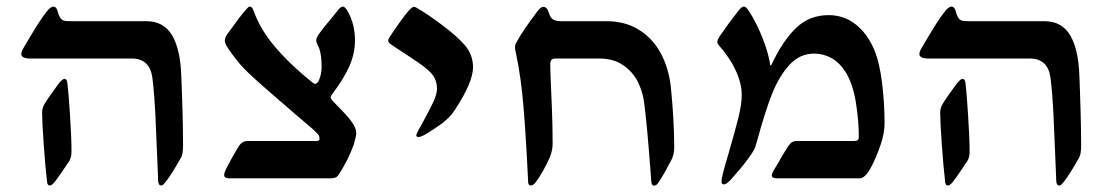

<svg xmlns="http://www.w3.org/2000/svg" viewBox="-20 -548 3431 590"><path d="M72.8 -368.2Q45.4 -368.2 45.4 -382.3Q45.4 -389.2 53.2 -402.3Q78.1 -444.8 94.7 -471.2Q111.3 -497.6 124.5 -513.7Q129.4 -520.5 135 -524.2Q140.6 -527.8 143.6 -527.8Q148.4 -527.8 151.9 -524.2Q155.3 -520.5 156.7 -514.6Q160.6 -499.5 165.5 -492.7Q170.4 -485.8 177 -484.4Q183.6 -482.9 196.3 -482.9H429.7Q482.9 -482.9 508.8 -439.5Q534.7 -396 537.1 -313L538.6 -277.3Q539.1 -261.2 540.8 -207.3Q542.5 -153.3 542.5 -101.1Q542.5 -87.4 540.8 -77.1Q539.1 -66.9 532.7 -57.6Q507.8 -13.2 490.7 8.8Q485.4 15.6 482.2 18.8Q479 22 475.1 22Q470.7 22 468.3 17.6Q465.8 13.2 465.8 5.4L465.3 -11.2Q460.9 -124 457.5 -193.8Q454.1 -263.7 448.2 -309.6Q439.9 -368.2 384.8 -368.2ZM159.2 -289.6Q171.9 -305.7 177.7 -305.7Q182.1 -305.7 184.3 -302Q186.5 -298.3 187 -293Q190.4 -267.1 195.1 -195.1Q199.7 -123 199.7 -83.5Q199.7 -73.7 198.2 -66.9Q196.8 -60.1 192.9 -53.2Q159.7 -2.9 145.5 14.2Q138.2 22 132.8 22Q125.5 22 124.5 9.8Q119.1 -35.6 114.3 -105.2Q109.4 -174.8 109.4 -201.2Q109.4 -208.5 110.6 -213.6Q111.8 -218.8 115.2 -225.6Q121.1 -236.3 134.3 -255.1Q147.5 -273.9 159.2 -289.6Z M949.7 -114.7Q955.6 -114.7 958.7 -116Q961.9 -117.2 961.9 -121.6Q961.9 -129.4 957.8 -134.5Q953.6 -139.6 939.5 -152.8L900.4 -186Q833 -243.7 783.2 -287.6Q733.4 -331.5 714.8 -354Q690.4 -384.3 680.7 -399.9Q670.9 -414.1 670.9 -423.3Q670.9 -433.1 678.7 -443.4Q718.8 -499.5 733.9 -516.1Q739.3 -522.5 742.2 -525.1Q745.1 -527.8 747.6 -527.8Q754.4 -527.8 758.3 -517.1Q779.8 -456.5 827.4 -401.4Q875 -346.2 941.9 -293Q945.8 -290.5 948.7 -290.5Q952.1 -290.5 955.3 -293.9Q958.5 -297.4 960.4 -302.2Q968.3 -321.3 968.3 -342.3Q968.3 -379.9 960.4 -400.9Q958.5 -405.8 955.1 -412.6Q951.7 -419.4 951.7 -421.9Q951.7 -427.2 953.6 -432.4Q955.6 -437.5 961.4 -445.3Q973.1 -461.9 997.1 -490.2L1014.6 -511.7Q1021.5 -521 1025.6 -524.4Q1029.8 -527.8 1034.7 -527.8Q1036.6 -527.8 1040.8 -523.9Q1044.9 -520 1048.8 -512.7Q1070.8 -473.1 1070.8 -424.3Q1070.8 -383.8 1054 -345.5Q1037.1 -307.1 1002.4 -260.7Q1001.5 -259.8 999.8 -257.3Q998 -254.9 997.1 -252.9Q996.1 -251 996.1 -248.5Q996.1 -246.6 997.8 -243.9Q999.5 -241.2 1002.4 -237.8Q1027.3 -212.4 1040.3 -198.5Q1053.2 -184.6 1061 -173.3Q1074.7 -154.8 1074.7 -138.7Q1074.7 -130.4 1067.4 -104.5Q1050.3 -57.1 1021.5 -12.2Q1016.1 -4.4 1010.3 -2.2Q1004.4 0 993.7 0H684.6Q668.9 0 668.9 -9.8Q668.9 -17.1 673.3 -25.9Q681.2 -42 694.3 -65.4Q707.5 -88.9 715.3 -101.1Q725.6 -114.7 739.3 -114.7Z M1303.7 -324.7Q1289.6 -338.9 1267.1 -354.5Q1244.6 -370.1 1214.4 -389.6Q1205.6 -395.5 1196.5 -401.4Q1187.5 -407.2 1179.2 -413.1Q1172.9 -418 1172.9 -423.3Q1172.9 -427.7 1177.2 -434.1Q1187 -449.2 1208 -479Q1229 -508.8 1239.3 -518.6Q1247.6 -526.9 1252 -526.9Q1254.9 -526.9 1258.8 -524.9Q1295.4 -503.9 1339.8 -470.2Q1384.3 -436.5 1406.2 -411.6Q1433.6 -381.3 1433.6 -341.3Q1433.6 -295.4 1377.9 -210.4Q1368.2 -195.8 1360.8 -188.5Q1353.5 -181.2 1339.4 -169.4Q1304.2 -144.5 1283.2 -132.8Q1271.5 -127 1266.1 -127Q1259.3 -127 1259.3 -132.8Q1259.3 -135.3 1262.5 -141.4Q1265.6 -147.5 1266.6 -149.4L1279.8 -173.3Q1299.8 -209.5 1311.3 -234.1Q1322.8 -258.8 1322.8 -274.9Q1322.8 -304.7 1303.7 -324.7Z M1562.5 -402.3Q1562.5 -411.6 1567.4 -418.5Q1579.1 -439.9 1593 -460.2Q1606.9 -480.5 1632.8 -515.1Q1635.7 -519 1640.4 -522.9Q1645 -526.9 1649.4 -526.9Q1661.1 -526.9 1666 -510.3Q1670.9 -493.2 1679.9 -488Q1689 -482.9 1704.6 -482.9H1842.8Q1900.9 -482.9 1943.4 -456.5Q1985.8 -430.2 2010.5 -384.3Q2035.2 -338.4 2041.5 -279.8Q2051.8 -177.2 2051.8 -94.2Q2051.8 -73.2 2043 -56.2Q2033.7 -38.1 2022.7 -18.6Q2011.7 1 2002.4 14.2Q1997.1 22.5 1989.7 22.5Q1982.9 22.5 1981.4 10.7L1978.5 -28.8Q1967.8 -170.4 1959 -235.4Q1954.6 -268.1 1939.2 -298.1Q1923.8 -328.1 1894.3 -348.1Q1864.7 -368.2 1820.8 -368.2H1687.5Q1678.2 -368.2 1674.6 -364Q1670.9 -359.9 1670.9 -350.6Q1670.9 -329.1 1673.3 -276.9Q1673.8 -267.6 1676 -214.1Q1678.2 -160.6 1678.2 -106Q1678.2 -87.4 1670.4 -66.9Q1663.1 -49.3 1651.1 -27.3Q1639.2 -5.4 1626.5 11.7Q1619.1 22 1609.9 22Q1606.9 22 1605 18.8Q1603 15.6 1603 12.2Q1596.2 -130.9 1588.6 -220.5Q1581.1 -310.1 1566.4 -379.9Q1565.9 -382.8 1564.2 -390.4Q1562.5 -397.9 1562.5 -402.3Z M2194.8 -401.9Q2184.1 -413.6 2184.1 -418.5Q2184.1 -422.4 2186.3 -427.2Q2188.5 -432.1 2191.4 -436.5Q2200.2 -449.7 2217 -472.7Q2233.9 -495.6 2248 -513.7Q2259.3 -527.8 2265.1 -527.8Q2270 -527.8 2273.7 -523.9Q2277.3 -520 2283.2 -511.2Q2302.2 -481 2316.7 -447Q2331.1 -413.1 2338.6 -386Q2346.2 -358.9 2346.2 -350.1Q2346.2 -347.2 2347.7 -347.2Q2349.6 -347.2 2350.6 -349.1Q2384.8 -421.9 2425.8 -461.7Q2466.8 -501.5 2526.4 -501.5Q2572.8 -501.5 2608.4 -473.9Q2644 -446.3 2665.5 -397.5Q2682.6 -357.4 2690.4 -294.2Q2698.2 -231 2698.2 -169.4Q2698.2 -138.7 2686.5 -104.5Q2671.4 -60.1 2654.5 -30Q2637.7 0 2621.6 0H2366.2Q2358.9 0 2355.2 -2.4Q2351.6 -4.9 2351.6 -10.7Q2352.1 -12.7 2353.5 -16.6Q2355 -20.5 2356.9 -23.4L2371.6 -47.9Q2386.7 -75.2 2401.9 -98.6Q2409.2 -108.4 2414.6 -111.6Q2419.9 -114.7 2426.8 -114.7H2603.5Q2611.3 -114.7 2615.2 -117.2Q2619.1 -119.6 2619.1 -127.9Q2619.1 -176.8 2609.9 -234.1Q2600.6 -291.5 2578.1 -327.1Q2559.6 -356 2534.9 -369.6Q2510.3 -383.3 2481.9 -383.3Q2437 -383.3 2405 -347.7Q2373 -312 2351.8 -257.8Q2330.6 -203.6 2308.6 -122.6Q2302.2 -98.1 2297.4 -88.4Q2292.5 -78.6 2277.8 -58.6Q2256.8 -30.3 2224.1 5.9Q2217.3 12.7 2212.6 15.6Q2208 18.6 2203.6 18.6Q2200.7 18.6 2199 16.4Q2197.3 14.2 2197.3 9.8Q2197.3 0.5 2202.6 -20Q2208 -40.5 2219.7 -79.6Q2238.8 -145 2249 -186.5Q2259.3 -228 2259.3 -256.3Q2259.3 -300.3 2230 -352.5Q2209.5 -385.7 2194.8 -401.9Z M2832.5 -368.2Q2805.2 -368.2 2805.2 -382.3Q2805.2 -389.2 2813 -402.3Q2837.9 -444.8 2854.5 -471.2Q2871.1 -497.6 2884.3 -513.7Q2889.2 -520.5 2894.8 -524.2Q2900.4 -527.8 2903.3 -527.8Q2908.2 -527.8 2911.6 -524.2Q2915 -520.5 2916.5 -514.6Q2920.4 -499.5 2925.3 -492.7Q2930.2 -485.8 2936.8 -484.4Q2943.4 -482.9 2956.1 -482.9H3189.5Q3242.7 -482.9 3268.6 -439.5Q3294.4 -396 3296.9 -313L3298.3 -277.3Q3298.8 -261.2 3300.5 -207.3Q3302.2 -153.3 3302.2 -101.1Q3302.2 -87.4 3300.5 -77.1Q3298.8 -66.9 3292.5 -57.6Q3267.6 -13.2 3250.5 8.8Q3245.1 15.6 3241.9 18.8Q3238.8 22 3234.9 22Q3230.5 22 3228 17.6Q3225.6 13.2 3225.6 5.4L3225.1 -11.2Q3220.7 -124 3217.3 -193.8Q3213.9 -263.7 3208 -309.6Q3199.7 -368.2 3144.5 -368.2ZM2918.9 -289.6Q2931.6 -305.7 2937.5 -305.7Q2941.9 -305.7 2944.1 -302Q2946.3 -298.3 2946.8 -293Q2950.2 -267.1 2954.8 -195.1Q2959.5 -123 2959.5 -83.5Q2959.5 -73.7 2958 -66.9Q2956.5 -60.1 2952.6 -53.2Q2919.4 -2.9 2905.3 14.2Q2897.9 22 2892.6 22Q2885.3 22 2884.3 9.8Q2878.9 -35.6 2874 -105.2Q2869.1 -174.8 2869.1 -201.2Q2869.1 -208.5 2870.4 -213.6Q2871.6 -218.8 2875 -225.6Q2880.9 -236.3 2894 -255.1Q2907.2 -273.9 2918.9 -289.6Z"/></svg>

Font: David Libre Medium
Style: Regular
Weight: 500
Version: Version 1.000